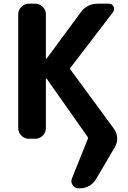

<svg xmlns="http://www.w3.org/2000/svg" viewBox="-20 -775 698 1044"><path d="M502 199.2Q488.3 222.7 464.8 235.8Q441.4 249 415 249H407.2Q386.7 249 375 231.4Q368.2 221.7 368.2 210.9Q368.2 203.1 371.1 195.3L457 -18.6Q460 -25.4 456.1 -31.2L233.4 -347.7Q232.4 -348.6 231 -348.1Q229.5 -347.7 229.5 -345.7V-78.1Q229.5 -54.7 212.4 -37.6Q195.3 -20.5 171.9 -20.5H136.7Q113.3 -20.5 96.2 -37.6Q79.1 -54.7 79.1 -78.1V-697.3Q79.1 -720.7 96.2 -737.8Q113.3 -754.9 136.7 -754.9H171.9Q195.3 -754.9 212.4 -737.8Q229.5 -720.7 229.5 -697.3V-457Q229.5 -456.1 231 -455.6Q232.4 -455.1 233.4 -456.1L419.9 -709Q454.1 -754.9 511.7 -754.9H572.3Q589.8 -754.9 597.7 -739.3Q600.6 -732.4 600.6 -725.6Q600.6 -717.8 594.7 -709L364.3 -408.2Q359.4 -402.3 363.3 -396.5L600.6 -73.2Q617.2 -49.8 617.2 -20.5Q617.2 2.9 605.5 23.4Z"/></svg>

Font: Gen Jyuu Gothic P Bold
Style: Bold
Weight: 700
Designer: [Source Han Sans]
Ryoko NISHIZUKA  (kana & ideographs); Paul D. Hunt (Latin, Greek & Cyrillic); Wenlong ZHANG  (bopomofo
Version: Version 1.002.20150607